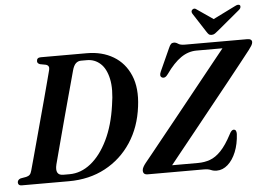

<svg xmlns="http://www.w3.org/2000/svg" viewBox="-65 -974 1483 1067"><g transform="rotate(-5 677.0 -441.0)"><path d="M-5.5 -17.5Q-5 -33 12 -39L43.5 -44.5Q56.5 -47.5 63.5 -54.5Q70.5 -61.5 74.5 -77Q81 -101 93 -144.2Q105 -187.5 119.5 -241.8Q134 -296 149.8 -353.8Q165.5 -411.5 180 -465.2Q194.5 -519 205.5 -561.2Q216.5 -603.5 222.5 -626Q228.5 -650 206.5 -656L174.5 -662Q159.5 -667.5 159.5 -679.5Q159.5 -700 182.5 -700H438.5Q524 -700 587 -662.5Q650 -625 680.2 -553.5Q710.5 -482 697 -380Q683 -266.5 626.8 -181Q570.5 -95.5 481.2 -47.8Q392 0 278 0H14.5Q-5 0 -5.5 -17.5ZM285 -38.5Q348.5 -38.5 403.8 -82.5Q459 -126.5 498.5 -207.8Q538 -289 553.5 -400Q568 -489 555.2 -547Q542.5 -605 510.8 -633.2Q479 -661.5 436.5 -661.5H403.5Q386.5 -661.5 374.2 -650Q362 -638.5 354.5 -611Q349 -591 338.5 -552Q328 -513 314.2 -463Q300.5 -413 286 -359Q271.5 -305 258 -254.2Q244.5 -203.5 233.8 -163Q223 -122.5 217 -99.5Q202 -38.5 250 -38.5ZM1030 0H717.5Q692 0 692 -23Q692 -32.5 697.8 -43Q703.5 -53.5 712 -64Q723.5 -77.5 750.2 -111Q777 -144.5 814.5 -191Q852 -237.5 895.5 -291.5Q939 -345.5 983.2 -400.8Q1027.5 -456 1068.2 -506.8Q1109 -557.5 1141.2 -597.8Q1173.5 -638 1192.5 -661.5H1048Q1001.5 -661.5 960.5 -633.2Q919.5 -605 877.5 -545.5Q860.5 -521 843.5 -529.5Q828.5 -537.5 839.5 -562L896.5 -688Q903.5 -704.5 909.8 -710.5Q916 -716.5 926 -716.5Q937.5 -716.5 949.2 -708.2Q961 -700 986.5 -700H1333.5Q1360 -700 1360 -681.5Q1359.5 -672 1353.2 -662Q1347 -652 1337.5 -639.5Q1320 -617 1284 -571.5Q1248 -526 1201 -467.2Q1154 -408.5 1103 -345Q1052 -281.5 1003.8 -221.2Q955.5 -161 916.8 -113Q878 -65 857 -38.5H1002.5Q1038 -38.5 1069.2 -49.8Q1100.5 -61 1130.2 -92Q1160 -123 1191 -182Q1202.5 -205.5 1214.5 -205.5Q1231 -205.5 1230.5 -180.5Q1227.5 -124.5 1209.8 -80.8Q1192 -37 1163.8 -12Q1135.5 13 1102 13Q1084 13 1069.5 6.5Q1055 0 1030 0ZM1177.5 -762Q1166.5 -752.5 1158 -746.8Q1149.5 -741 1139 -741Q1128.5 -741 1122.8 -746.5Q1117 -752 1111 -762L1042.5 -868Q1034.5 -882.5 1045.5 -891Q1056.5 -899.5 1068.5 -889L1158 -827.5L1282 -889Q1302 -900 1310.5 -891Q1313 -887.5 1312 -880.5Q1311 -873.5 1303 -866.5Z"/></g></svg>

Font: Fraunces 144pt S050 SemiBold
Style: Italic
Weight: 600
Italic angle: -16°
Version: Version 1.000; ttfautohint (v1.8.3)